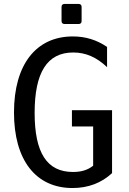

<svg xmlns="http://www.w3.org/2000/svg" viewBox="-20 -924 642 958"><path d="M301.8 -804.2H372.6C381.8 -804.2 387.2 -809.6 387.2 -818.8V-889.6C387.2 -898.9 381.8 -904.3 372.6 -904.3H301.8C292.5 -904.3 287.1 -898.9 287.1 -889.6V-818.8C287.1 -809.6 292.5 -804.2 301.8 -804.2ZM341.8 14.2C419.9 14.2 486.3 -11.2 539.1 -60.1V-374H338.9V-293H444.8V-97.2C418 -75.7 385.7 -65.9 344.2 -65.9C214.4 -65.9 152.8 -161.1 152.8 -360.8C152.8 -563 215.8 -662.1 345.2 -662.1C407.2 -662.1 461.4 -639.2 514.2 -588.9V-689.9C461.9 -725.1 407.2 -742.2 343.3 -742.2C160.2 -742.2 49.8 -602.1 49.8 -362.8C49.8 -125 158.7 14.2 341.8 14.2Z"/></svg>

Font: Hack
Style: Regular
Weight: 400
Monospace: yes
Designer: Christopher Simpkins
Foundry: Christopher Simpkins
Version: Version 2.010